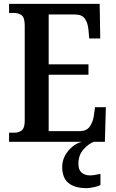

<svg xmlns="http://www.w3.org/2000/svg" viewBox="-20 -734 598 994"><path d="M27 0V-47H53Q78 -47 93 -59.5Q108 -72 108 -108V-601Q108 -644 91.5 -655.5Q75 -667 52 -667H27V-714H496L499 -535H442L438 -579Q435 -614 420 -636.5Q405 -659 368 -659H232V-401H438V-347H232V-55H391Q428 -55 444.5 -78.5Q461 -102 466 -135L472 -179H528L523 0ZM428 240Q367 240 334.5 213.5Q302 187 302 130Q302 99 316.5 72Q331 45 354 26Q377 7 404 0H466Q439 10 412.5 39Q386 68 386 115Q386 146 403 160Q420 174 445 174Q467 174 500 166V224Q486 231 464 235.5Q442 240 428 240Z"/></svg>

Font: Noto Serif Lao Condensed SemiBold
Style: Regular
Weight: 600
Width: 3
Designer: Monotype Design Team
Foundry: Monotype Imaging Inc.
Version: Version 2.003; ttfautohint (v1.8.4.7-5d5b)